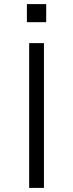

<svg xmlns="http://www.w3.org/2000/svg" viewBox="-20 -915 356 935"><path d="M122 0V-705H194V0ZM111 -807V-895H205V-807Z"/></svg>

Font: Nunito Sans 10pt Expanded Light
Style: Regular
Weight: 300
Width: 7
Designer: Vernon Adams
Foundry: Vernon Adams
Version: Version 3.101;gftools[0.9.27]